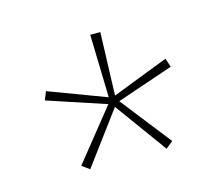

<svg xmlns="http://www.w3.org/2000/svg" viewBox="-56 -831 516 442"><g transform="rotate(-15 201.5 -609.5)"><path d="M214 -759H190L194 -609L58 -660L50 -640L189 -594L92 -473L110 -460L202 -584L292 -460L309 -474L215 -594L350 -640L343 -661L209 -609Z"/></g></svg>

Font: Noto Sans Lao Looped UI Cond Thin
Style: Regular
Weight: 100
Width: 3
Designer: Mark Frömberg, Ben Mitchell
Foundry: The Fontpad Ltd
Version: Version 1.001